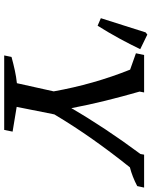

<svg xmlns="http://www.w3.org/2000/svg" viewBox="74 -778 705 892"><g transform="rotate(90 426.0 -332.5)"><path d="M238 0 245 -34Q278 -43 308 -49.5Q338 -56 367 -59L405 -230Q372 -415 304 -585L228 -612L236 -650H410L406 -629Q429 -549 448.5 -470Q468 -391 483 -312Q527 -388 581 -469.5Q635 -551 696 -633L699 -650H852L845 -618Q801 -595 758 -584Q689 -498 627 -410Q565 -322 512 -233L477 -58L592 -39L584 0ZM100 -434 65 -449 131 -657 141 -665 209 -632Q186 -584 159 -534.5Q132 -485 100 -434Z"/></g></svg>

Font: Piazzolla Medium
Style: Italic
Weight: 500
Italic angle: -11.3°
Designer: Juan Pablo del Peral
Foundry: Huerta Tipografica
Version: Version 1.330